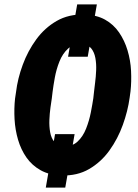

<svg xmlns="http://www.w3.org/2000/svg" viewBox="-20 -787 626 872"><path d="M419.9 -767.1 378.4 -529.3H289.1L330.6 -767.1ZM318.8 -177.7 276.4 64.9H188L230 -177.7ZM572.8 -372.6 568.8 -343.3Q560.5 -282.7 537.8 -219.7Q515.1 -156.7 477.1 -103.8Q439 -50.8 384.8 -19.3Q330.6 12.2 259.3 9.8Q204.1 8.3 164.8 -13.7Q125.5 -35.6 100.3 -71.5Q75.2 -107.4 62 -152.3Q48.8 -197.3 46.1 -245.8Q43.5 -294.4 48.3 -338.9L52.7 -368.2Q60.1 -430.2 83.3 -492.9Q106.4 -555.7 144.8 -608.2Q183.1 -660.6 237.5 -691.9Q292 -723.1 363.3 -721.2Q418.5 -719.2 457 -697.8Q495.6 -676.3 520.8 -639.6Q545.9 -603 559.3 -558.1Q572.8 -513.2 575.2 -465.1Q577.6 -417 572.8 -372.6ZM403.8 -340.8 407.2 -371.6Q408.7 -387.2 412.1 -412.8Q415.5 -438.5 416.7 -467.8Q418 -497.1 413.1 -523.7Q408.2 -550.3 394 -567.6Q379.9 -585 352.5 -586.4Q314 -588.9 289.1 -566.2Q264.2 -543.5 250 -507.8Q235.8 -472.2 229 -434.6Q222.2 -397 218.8 -369.6L215.3 -340.3Q212.9 -324.7 209.2 -298.6Q205.6 -272.5 204.3 -242.7Q203.1 -212.9 207.8 -186.5Q212.4 -160.2 227.1 -142.1Q241.7 -124 269.5 -123Q307.6 -121.1 332.3 -144Q356.9 -167 371.1 -203.1Q385.3 -239.3 392.6 -276.9Q399.9 -314.5 403.8 -340.8Z"/></svg>

Font: Roboto Condensed Black
Style: Italic
Weight: 900
Italic angle: -12°
Designer: Christian Robertson
Foundry: Google
Version: Version 3.008; 2023